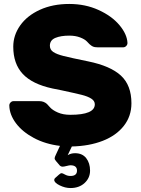

<svg xmlns="http://www.w3.org/2000/svg" viewBox="-20 -730 714 970"><path d="M603 -491H472Q458 -491 450 -494.5Q442 -498 432 -507Q430 -509 419 -520.5Q408 -532 384.5 -541Q361 -550 330 -550Q287 -550 259.5 -538.5Q232 -527 232 -499Q232 -479 249 -467.5Q266 -456 301.5 -447Q337 -438 425 -420Q538 -397 591 -348Q644 -299 644 -208Q644 -143 605.5 -94Q567 -45 499 -18.5Q431 8 343 10L322 54Q338 44 359 44Q396 44 415.5 69Q435 94 435 132Q435 169 407.5 194.5Q380 220 336 220Q309 220 281.5 206.5Q254 193 254 179Q254 173 259 169L277 153Q285 145 292 145Q296 145 308.5 152Q321 159 336 159Q369 159 369 132Q369 105 336 105Q330 105 316.5 108.5Q303 112 297 112Q288 112 282 106L264 85Q261 81 258.5 77.5Q256 74 256 70Q256 64 262 52L283 7Q209 -2 151 -33Q93 -64 60.5 -107.5Q28 -151 27 -197Q27 -206 33.5 -212.5Q40 -219 48 -219H179Q201 -219 217 -205Q220 -202 233 -187.5Q246 -173 272.5 -161.5Q299 -150 335 -150Q459 -150 459 -203Q459 -220 441.5 -231.5Q424 -243 392 -251Q360 -259 290 -274L245 -283Q143 -305 95 -356.5Q47 -408 47 -494Q47 -552 82 -601.5Q117 -651 181.5 -680.5Q246 -710 330 -710Q411 -710 478 -679.5Q545 -649 583.5 -603Q622 -557 624 -513Q624 -504 617.5 -497.5Q611 -491 603 -491Z"/></svg>

Font: Rubik
Style: Regular
Weight: 700
Designer: Hubert & Fischer
Foundry: Hubert & Fischer
Version: Version 1.100